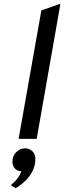

<svg xmlns="http://www.w3.org/2000/svg" viewBox="-20 -742 343 1026"><path d="M79.5 0 201 -686.5 303 -722 176 0ZM64 263.5 38 247.5Q46.5 240.5 57.2 230Q68 219.5 77.8 205.2Q87.5 191 94 173.5Q71.5 172 59 158Q46.5 144 46.5 122.5Q46.5 90 67.5 70.2Q88.5 50.5 114 50.5Q136 50.5 152.5 65.8Q169 81 169 109Q169 136 158.2 162.5Q147.5 189 124.5 214.8Q101.5 240.5 64 263.5Z"/></svg>

Font: Overpass Medium
Style: Italic
Weight: 500
Italic angle: -10°
Designer: Delve Withrington, Dave Bailey, Thomas Jockin
Foundry: Delve Fonts LLC
Version: Version 4.000